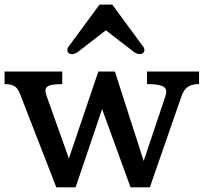

<svg xmlns="http://www.w3.org/2000/svg" viewBox="-25 -801 872 821"><path d="M215.8 0H298.3L411.6 -334.5L533.2 0H615.7L751 -389.2C763.7 -425.3 783.2 -441.4 826.2 -441.4V-495.1H603.5V-441.4C678.2 -441.4 694.8 -426.3 682.1 -389.2L589.4 -112.8L466.3 -495.1H395.5L269.5 -123.5L174.8 -389.2C160.6 -427.7 170.9 -441.4 241.2 -441.4V-495.1H-5.4V-441.4C42.5 -441.4 51.8 -423.3 64.5 -389.2ZM316.9 -585.9 427.7 -671.4 538.6 -585.9C574.2 -553.2 603.5 -575.7 588.4 -600.1L455.1 -781.2H400.4L267.1 -600.1C252 -575.7 281.2 -553.2 316.9 -585.9Z"/></svg>

Font: Arbutus Slab
Style: Regular
Weight: 400
Designer: Karolina Lach
Foundry: Karolina Lach
Version: Version 1.001